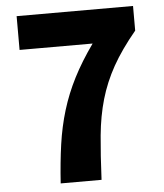

<svg xmlns="http://www.w3.org/2000/svg" viewBox="-53 -791 715 838"><g transform="rotate(-5 304.5 -372.0)"><path d="M179 0Q185 -92 196 -169.5Q207 -247 228.5 -317.5Q250 -388 284.5 -455.5Q319 -523 371 -596H51V-744H561V-636Q497 -559 459 -491Q421 -423 400 -350.5Q379 -278 371 -193.5Q363 -109 358 0Z"/></g></svg>

Font: Kinto Sans Black
Style: Regular
Weight: 900
Designer: Authors: Ryoko NISHIZUKA  (kana & ideographs); Paul D. Hunt (Latin, Greek & Cyrillic); Wenlong ZHANG  (bopomofo); Sandol
Foundry: Adobe Systems Incorporated, ookami Inc.
Version: Version 0.001